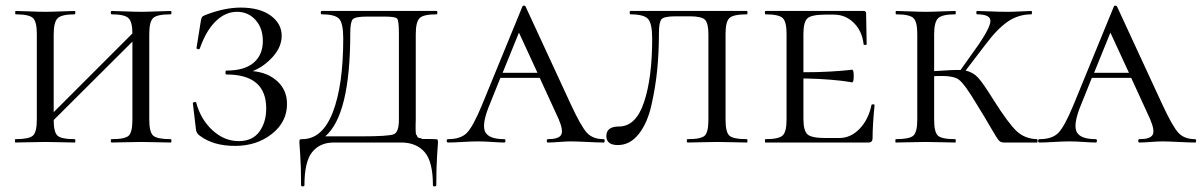

<svg xmlns="http://www.w3.org/2000/svg" viewBox="-20 -507 4275 683"><path d="M587 -12Q590 -12 590 -6Q590 0 587 0Q574 0 538 -1Q502 -2 482 -2Q460 -2 424.5 -1Q389 0 377 0Q374 0 374 -6Q374 -12 377 -12Q425 -12 438 -24.5Q451 -37 451 -81V-359L171 -80Q171 -37 184.5 -24.5Q198 -12 246 -12Q248 -12 248 -6Q248 0 246 0Q233 0 197.5 -1Q162 -2 140 -2Q120 -2 84 -1Q48 0 35 0Q33 0 33 -6Q33 -12 35 -12Q83 -12 97 -24.5Q111 -37 111 -81V-387Q111 -430 97 -443Q83 -456 36 -456Q34 -456 34 -462Q34 -468 36 -468Q49 -468 84.5 -466.5Q120 -465 140 -465Q162 -465 198 -466.5Q234 -468 246 -468Q248 -468 248 -462Q248 -456 246 -456Q199 -456 185 -442Q171 -428 171 -385V-108L451 -388Q451 -429 437 -442.5Q423 -456 377 -456Q374 -456 374 -462Q374 -468 377 -468Q389 -468 424.5 -466.5Q460 -465 482 -465Q502 -465 538 -466.5Q574 -468 587 -468Q590 -468 590 -462Q590 -456 587 -456Q539 -456 525 -443Q511 -430 511 -387V-81Q511 -37 525 -24.5Q539 -12 587 -12Z M879 -254Q933 -249 967 -217.5Q1001 -186 1001 -137Q1001 -73 947 -30.5Q893 12 816 12Q739 12 691 -24Q678 -33 677 -47L666 -140Q666 -143 671.5 -144Q677 -145 678 -142Q694 -82 736 -43.5Q778 -5 829 -5Q878 -5 902.5 -38.5Q927 -72 927 -121Q927 -242 786 -242Q782 -242 782 -249Q782 -256 786 -256Q850 -256 882.5 -284Q915 -312 915 -361Q915 -407 889 -436Q863 -465 823 -465Q782 -465 747.5 -431.5Q713 -398 691 -335Q690 -331 684.5 -332Q679 -333 679 -336L694 -430Q696 -442 698 -445.5Q700 -449 709 -453Q778 -480 836 -480Q904 -480 943 -451.5Q982 -423 982 -380Q982 -340 950.5 -305Q919 -270 879 -254Z M1528 -12Q1535 -12 1536.5 -10Q1538 -8 1538 0Q1538 2 1535 45Q1532 88 1532 152Q1532 156 1526 156Q1520 156 1520 152Q1520 68 1490.5 34Q1461 0 1407 0H1167Q1118 0 1090.5 34Q1063 68 1063 152Q1063 156 1057 156Q1051 156 1051 152Q1051 86 1048 44.5Q1045 3 1045 0Q1045 -9 1046.5 -10.5Q1048 -12 1055 -12Q1127 -12 1164 -108Q1201 -204 1201 -370Q1201 -424 1186.5 -440Q1172 -456 1124 -456Q1121 -456 1121 -462Q1121 -468 1124 -468H1533Q1536 -468 1536 -462Q1536 -456 1533 -456Q1486 -456 1472.5 -442.5Q1459 -429 1459 -385V-81Q1459 -75 1458.5 -63Q1458 -51 1458.5 -47.5Q1459 -44 1459 -36.5Q1459 -29 1461 -27.5Q1463 -26 1464.5 -21.5Q1466 -17 1471 -16.5Q1476 -16 1479 -14Q1482 -12 1491 -12.5Q1500 -13 1507 -12.5Q1514 -12 1528 -12ZM1399 -81V-387Q1399 -433 1393 -440.5Q1387 -448 1349 -448H1285Q1244 -448 1235 -438.5Q1226 -429 1226 -389Q1226 -98 1137 -22H1267Q1363 -22 1381 -29.5Q1399 -37 1399 -81Z M2127 -12Q2131 -12 2131 -6Q2131 0 2127 0Q2109 0 2069 -2Q2029 -4 2011 -4Q1996 -4 1969.5 -2Q1943 0 1929 0Q1925 0 1925 -6Q1925 -12 1929 -12Q1967 -12 1976 -27Q1985 -42 1967 -84L1900 -230H1760L1717 -123Q1693 -60 1707 -36Q1721 -12 1774 -12Q1778 -12 1778 -6Q1778 0 1774 0Q1759 0 1731 -2Q1703 -4 1681 -4Q1657 -4 1625 -2Q1593 0 1574 0Q1569 0 1569 -6Q1569 -12 1574 -12Q1618 -12 1640 -33.5Q1662 -55 1694 -132L1838 -483Q1839 -487 1843.5 -487Q1848 -487 1850 -483L2010 -137Q2047 -57 2068 -34.5Q2089 -12 2127 -12ZM1768 -248H1892L1826 -391Z M2433 -449H2384Q2343 -449 2333.5 -439Q2324 -429 2324 -389Q2324 -322 2318 -260Q2312 -198 2297.5 -133.5Q2283 -69 2252 -30Q2221 9 2178 9Q2137 9 2137 -23Q2137 -57 2182 -57Q2242 -57 2271 -143.5Q2300 -230 2300 -370Q2300 -424 2285 -440Q2270 -456 2222 -456Q2220 -456 2220 -462Q2220 -468 2222 -468H2637Q2639 -468 2639 -462Q2639 -456 2637 -456Q2589 -456 2575 -443Q2561 -430 2561 -387V-81Q2561 -37 2574.5 -24.5Q2588 -12 2637 -12Q2639 -12 2639 -6Q2639 0 2637 0Q2624 0 2588 -1Q2552 -2 2531 -2Q2509 -2 2474 -1Q2439 0 2426 0Q2423 0 2423 -6Q2423 -12 2426 -12Q2474 -12 2487 -24.5Q2500 -37 2500 -81V-385Q2500 -424 2488 -436.5Q2476 -449 2433 -449Z M3080 -133Q3080 -136 3085.5 -136Q3091 -136 3091 -133Q3084 -61 3084 -15Q3084 0 3069 0H2703Q2701 0 2701 -6Q2701 -12 2703 -12Q2750 -12 2764 -25Q2778 -38 2778 -81V-387Q2778 -430 2764 -443Q2750 -456 2703 -456Q2701 -456 2701 -462Q2701 -468 2703 -468H3052Q3061 -468 3061 -460Q3061 -442 3062 -402Q3063 -362 3063 -350Q3063 -347 3057.5 -347Q3052 -347 3052 -350Q3047 -396 3017.5 -425.5Q2988 -455 2946 -455H2917Q2867 -455 2852.5 -442Q2838 -429 2838 -386V-250Q2893 -250 2933.5 -252.5Q2974 -255 2992 -257Q3010 -259 3011 -259Q3017 -259 3017 -237Q3017 -214 3011 -214Q3010 -214 2992.5 -217Q2975 -220 2934 -223.5Q2893 -227 2838 -228V-85Q2838 -42 2852.5 -29Q2867 -16 2917 -16H2965Q3006 -16 3037.5 -48.5Q3069 -81 3080 -133Z M3669 -12Q3671 -12 3671 -6Q3671 0 3669 0H3552Q3540 0 3533.5 -7Q3527 -14 3505 -52Q3479 -97 3457 -132Q3412 -208 3390.5 -224Q3369 -240 3303 -236V-81Q3303 -37 3316.5 -24.5Q3330 -12 3378 -12Q3380 -12 3380 -6Q3380 0 3378 0Q3365 0 3329.5 -1Q3294 -2 3272 -2Q3252 -2 3216 -1Q3180 0 3167 0Q3165 0 3165 -6Q3165 -12 3167 -12Q3215 -12 3229 -24.5Q3243 -37 3243 -81V-387Q3243 -430 3229 -443Q3215 -456 3168 -456Q3166 -456 3166 -462Q3166 -468 3168 -468Q3181 -468 3216.5 -466.5Q3252 -465 3272 -465Q3294 -465 3330 -466.5Q3366 -468 3378 -468Q3380 -468 3380 -462Q3380 -456 3378 -456Q3331 -456 3317 -442Q3303 -428 3303 -385V-254Q3373 -259 3397 -258L3463 -351Q3506 -415 3503 -435.5Q3500 -456 3456 -456Q3453 -456 3453 -462Q3453 -468 3456 -468Q3469 -468 3501.5 -466.5Q3534 -465 3563 -465Q3584 -465 3612.5 -466.5Q3641 -468 3649 -468Q3651 -468 3651 -462Q3651 -456 3649 -456Q3603 -456 3565.5 -430.5Q3528 -405 3486 -349L3415 -256Q3442 -250 3460 -230Q3478 -210 3514 -152Q3567 -68 3596.5 -40.5Q3626 -13 3669 -12Z M4231 -12Q4235 -12 4235 -6Q4235 0 4231 0Q4213 0 4173 -2Q4133 -4 4115 -4Q4100 -4 4073.5 -2Q4047 0 4033 0Q4029 0 4029 -6Q4029 -12 4033 -12Q4071 -12 4080 -27Q4089 -42 4071 -84L4004 -230H3864L3821 -123Q3797 -60 3811 -36Q3825 -12 3878 -12Q3882 -12 3882 -6Q3882 0 3878 0Q3863 0 3835 -2Q3807 -4 3785 -4Q3761 -4 3729 -2Q3697 0 3678 0Q3673 0 3673 -6Q3673 -12 3678 -12Q3722 -12 3744 -33.5Q3766 -55 3798 -132L3942 -483Q3943 -487 3947.5 -487Q3952 -487 3954 -483L4114 -137Q4151 -57 4172 -34.5Q4193 -12 4231 -12ZM3872 -248H3996L3930 -391Z"/></svg>

Font: Cormorant SC
Style: Regular
Weight: 400
Designer: Christian Thalmann (Catharsis Fonts)
Version: Version 1.000;PS 002.000;hotconv 1.0.88;makeotf.lib2.5.64775